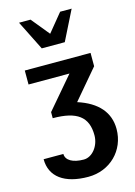

<svg xmlns="http://www.w3.org/2000/svg" viewBox="-143 -854 796 1128"><g transform="rotate(-15 255.5 -290.0)"><path d="M482 -29C482 -130 420 -202 299 -241L450 -419V-500H50V-415H299L136 -224V-187C283 -187 347 -139 347 -27C347 38 302 95 250 95C184 95 142 71 142 32H22C22 139 105 200 250 200C382 200 482 101 482 -29ZM320 -600 410 -780H340L250 -670L160 -780H90L180 -600Z"/></g></svg>

Font: Perun
Style: Bold
Weight: 700
Foundry: Copyright (c) Stefan Peev, Context Ltd, 2016
Version: Version 1.089